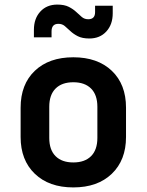

<svg xmlns="http://www.w3.org/2000/svg" viewBox="-20 -809 640 838"><path d="M300 9Q194 9 132 -50.5Q70 -110 70 -211V-339Q70 -441 132 -500Q194 -559 300 -559Q406 -559 468 -500Q530 -441 530 -339V-211Q530 -110 468 -50.5Q406 9 300 9ZM300 -100Q350 -100 377.5 -127.5Q405 -155 405 -207V-343Q405 -395 377.5 -422.5Q350 -450 300 -450Q250 -450 222.5 -422.5Q195 -395 195 -343V-207Q195 -155 222.5 -127.5Q250 -100 300 -100ZM370 -641Q339 -641 319.5 -651Q300 -661 287 -673.5Q274 -686 262.5 -695.5Q251 -705 235 -705Q205 -705 205 -672V-646H128V-679Q128 -728 156 -758.5Q184 -789 230 -789Q261 -789 280.5 -779Q300 -769 313 -756.5Q326 -744 337.5 -734.5Q349 -725 365 -725Q395 -725 395 -756V-784H472V-751Q472 -702 444 -671.5Q416 -641 370 -641Z"/></svg>

Font: JetBrains Mono NL
Style: Bold
Weight: 700
Monospace: yes
Designer: Philipp Nurullin, Konstantin Bulenkov
Foundry: JetBrains
Version: Version 2.305; ttfautohint (v1.8.4.7-5d5b)